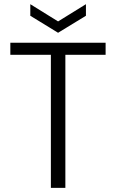

<svg xmlns="http://www.w3.org/2000/svg" viewBox="-20 -905 560 925"><path d="M29.8 -699.2H488.8V-641.1H294.9V0H225.1V-641.1H29.8ZM126 -829.1V-884.8L259.8 -801.8L394 -884.8V-829.1L259.8 -747.1Z"/></svg>

Font: PoppinsZ Light
Style: Regular
Weight: 300
Designer: Ninad Kale (Devanagari), Jonny Pinhorn (Latin)
Foundry: Indian Type Foundry
Version: Version 3.002;FEAKit 1.0